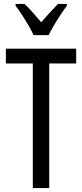

<svg xmlns="http://www.w3.org/2000/svg" viewBox="-20 -963 421 983"><path d="M232 0H148V-638H10V-714H370V-638H232ZM152 -783Q142 -805 127 -831Q112 -857 95 -883.5Q78 -910 60 -933V-943H105Q124 -926 146.5 -900.5Q169 -875 191 -849Q217 -879 234.5 -898Q252 -917 277 -943H322V-933Q307 -913 289.5 -886.5Q272 -860 256 -833Q240 -806 229 -783Z"/></svg>

Font: Noto Sans Thai ExtraCondensed
Style: Regular
Weight: 400
Width: 2
Designer: Monotype Design Team
Foundry: Monotype Imaging Inc.
Version: Version 2.002